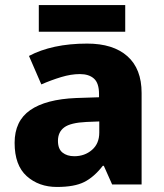

<svg xmlns="http://www.w3.org/2000/svg" viewBox="-20 -732 650 762"><path d="M326 -559Q429 -559 485.5 -509Q542 -459 542 -363V0H425L392 -74H388Q353 -29 314 -9.5Q275 10 206 10Q134 10 86 -33Q38 -76 38 -165Q38 -252 100 -295Q162 -338 282 -343L373 -346V-359Q373 -402 353 -420Q333 -438 297 -438Q262 -438 222.5 -426Q183 -414 144 -397L95 -510Q140 -534 198 -546.5Q256 -559 326 -559ZM323 -248Q260 -245 235 -226.5Q210 -208 210 -173Q210 -141 228 -126.5Q246 -112 275 -112Q316 -112 345 -137Q374 -162 374 -206V-250ZM477 -712V-606H134V-712Z"/></svg>

Font: Noto Sans Khmer UI ExtraBold
Style: Regular
Weight: 800
Designer: Danh Hong and the Monotype Design Team
Foundry: Monotype Imaging Inc.
Version: Version 2.002; ttfautohint (v1.8.4.7-5d5b)